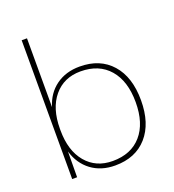

<svg xmlns="http://www.w3.org/2000/svg" viewBox="-134 -835 862 949"><g transform="rotate(-20 296.5 -360.0)"><path d="M540 -250Q540 -128 479 -59Q418 10 311 10Q237 10 185.5 -28.5Q134 -67 114 -135L113 0H87V-730H115V-368Q135 -435 186.5 -472.5Q238 -510 311 -510Q418 -510 479 -441Q540 -372 540 -250ZM512 -250Q512 -361 458 -423.5Q404 -486 307 -486Q219 -486 167 -423.5Q115 -361 115 -254V-245V-246Q115 -139 167 -77Q219 -15 307 -15Q404 -15 458 -77Q512 -139 512 -250Z"/></g></svg>

Font: Work Sans ExtraLight
Style: Regular
Weight: 280
Designer: Wei Huang
Foundry: Wei Huang
Version: Version 1.500